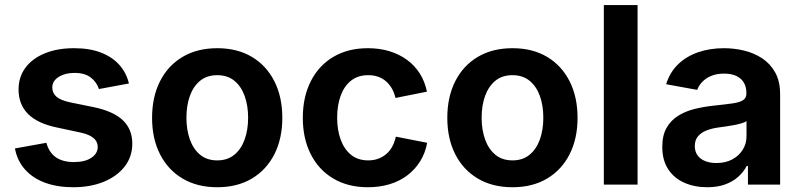

<svg xmlns="http://www.w3.org/2000/svg" viewBox="-20 -748 3246 778"><path d="M276.4 10.7Q212.4 10.7 162.6 -7.6Q112.8 -25.9 81.3 -61.3Q49.8 -96.7 40.5 -146.5L168 -169.4Q178.7 -129.9 206.5 -110.6Q234.4 -91.3 279.8 -91.3Q324.2 -91.3 350.1 -108.6Q376 -126 376 -152.3Q376 -174.8 358.4 -189.2Q340.8 -203.6 304.2 -211.4L210.4 -231.4Q132.3 -247.6 93.8 -286.1Q55.2 -324.7 55.2 -385.3Q55.2 -436.5 83.5 -474.1Q111.8 -511.7 162.4 -532.2Q212.9 -552.7 279.8 -552.7Q343.3 -552.7 389.2 -534.9Q435.1 -517.1 463.6 -485.1Q492.2 -453.1 502.4 -409.7L380.9 -387.2Q372.1 -415 347.9 -433.8Q323.7 -452.6 281.7 -452.6Q243.7 -452.6 217.8 -436.3Q191.9 -419.9 191.9 -393.6Q191.9 -371.1 208.7 -356.2Q225.6 -341.3 265.6 -333L361.3 -313.5Q439.9 -296.9 478 -260.5Q516.1 -224.1 516.1 -166Q516.1 -113.3 485.4 -73.5Q454.6 -33.7 400.6 -11.5Q346.7 10.7 276.4 10.7Z M860.4 10.7Q779.3 10.7 720 -24.4Q660.6 -59.6 628.4 -123Q596.2 -186.5 596.2 -270.5Q596.2 -355 628.4 -418.7Q660.6 -482.4 720 -517.6Q779.3 -552.7 860.4 -552.7Q941.4 -552.7 1000.5 -517.6Q1059.6 -482.4 1091.8 -418.7Q1124 -355 1124 -270.5Q1124 -186.5 1091.8 -123Q1059.6 -59.6 1000.5 -24.4Q941.4 10.7 860.4 10.7ZM860.4 -98.1Q901.9 -98.1 929.7 -121.1Q957.5 -144 971.4 -183.1Q985.4 -222.2 985.4 -271Q985.4 -319.8 971.4 -358.9Q957.5 -397.9 929.7 -420.7Q901.9 -443.4 860.4 -443.4Q818.4 -443.4 790.8 -420.7Q763.2 -397.9 749.3 -359.1Q735.4 -320.3 735.4 -271Q735.4 -222.2 749.3 -183.1Q763.2 -144 790.8 -121.1Q818.4 -98.1 860.4 -98.1Z M1470.7 10.7Q1390.1 10.7 1330.8 -24.4Q1271.5 -59.6 1239.3 -123Q1207 -186.5 1207 -270.5Q1207 -355 1239.3 -418.7Q1271.5 -482.4 1330.8 -517.6Q1390.1 -552.7 1470.7 -552.7Q1518.1 -552.7 1558.1 -540.5Q1598.1 -528.3 1629.4 -505.4Q1660.6 -482.4 1681.2 -450Q1701.7 -417.5 1710 -376.5L1582.5 -351.1Q1577.6 -372.6 1567.9 -389.4Q1558.1 -406.2 1544.2 -418.5Q1530.3 -430.7 1512.2 -437Q1494.1 -443.4 1472.2 -443.4Q1430.2 -443.4 1402.3 -421.1Q1374.5 -398.9 1360.4 -360.1Q1346.2 -321.3 1346.2 -271Q1346.2 -221.2 1360.4 -182.4Q1374.5 -143.6 1402.3 -120.8Q1430.2 -98.1 1472.2 -98.1Q1494.6 -98.1 1512.9 -105Q1531.2 -111.8 1545.7 -124.3Q1560.1 -136.7 1569.6 -154.5Q1579.1 -172.4 1584 -194.3L1710.9 -169.4Q1703.1 -127.4 1682.4 -94.2Q1661.6 -61 1630.4 -37.4Q1599.1 -13.7 1558.6 -1.5Q1518.1 10.7 1470.7 10.7Z M2056.6 10.7Q1975.6 10.7 1916.3 -24.4Q1856.9 -59.6 1824.7 -123Q1792.5 -186.5 1792.5 -270.5Q1792.5 -355 1824.7 -418.7Q1856.9 -482.4 1916.3 -517.6Q1975.6 -552.7 2056.6 -552.7Q2137.7 -552.7 2196.8 -517.6Q2255.9 -482.4 2288.1 -418.7Q2320.3 -355 2320.3 -270.5Q2320.3 -186.5 2288.1 -123Q2255.9 -59.6 2196.8 -24.4Q2137.7 10.7 2056.6 10.7ZM2056.6 -98.1Q2098.1 -98.1 2126 -121.1Q2153.8 -144 2167.7 -183.1Q2181.6 -222.2 2181.6 -271Q2181.6 -319.8 2167.7 -358.9Q2153.8 -397.9 2126 -420.7Q2098.1 -443.4 2056.6 -443.4Q2014.6 -443.4 1987.1 -420.7Q1959.5 -397.9 1945.6 -359.1Q1931.6 -320.3 1931.6 -271Q1931.6 -222.2 1945.6 -183.1Q1959.5 -144 1987.1 -121.1Q2014.6 -98.1 2056.6 -98.1Z M2563.5 -727.5V0H2426.8V-727.5Z M2845.7 10.7Q2793.9 10.7 2752.4 -7.8Q2710.9 -26.4 2687.3 -62.7Q2663.6 -99.1 2663.6 -152.8Q2663.6 -199.2 2680.7 -229.5Q2697.8 -259.8 2727.1 -278.3Q2756.3 -296.9 2793.5 -306.2Q2830.6 -315.4 2870.6 -319.8Q2918 -324.7 2947.3 -328.9Q2976.6 -333 2990.5 -341.8Q3004.4 -350.6 3004.4 -368.7V-371.1Q3004.4 -396 2993.9 -413.6Q2983.4 -431.2 2963.4 -440.4Q2943.4 -449.7 2913.6 -449.7Q2883.8 -449.7 2861.8 -440.4Q2839.8 -431.2 2825.7 -416.3Q2811.5 -401.4 2805.2 -383.8L2679.2 -406.7Q2694.3 -455.1 2727.5 -487.3Q2760.7 -519.5 2808.3 -536.1Q2856 -552.7 2913.6 -552.7Q2955.1 -552.7 2995.4 -543Q3035.6 -533.2 3068.6 -511.5Q3101.6 -489.7 3121.3 -454.1Q3141.1 -418.5 3141.1 -366.2V0H3010.7V-75.7H3005.9Q2993.2 -51.3 2971.4 -31.7Q2949.7 -12.2 2918.5 -0.7Q2887.2 10.7 2845.7 10.7ZM2882.8 -87.4Q2919.9 -87.4 2947.3 -102.1Q2974.6 -116.7 2989.7 -141.4Q3004.9 -166 3004.9 -195.3V-257.3Q2998.5 -252.4 2984.6 -248.3Q2970.7 -244.1 2953.6 -241Q2936.5 -237.8 2919.7 -235.4Q2902.8 -232.9 2890.6 -231.4Q2862.8 -227.5 2841.3 -218.8Q2819.8 -210 2807.6 -194.8Q2795.4 -179.7 2795.4 -155.8Q2795.4 -133.8 2806.6 -118.4Q2817.9 -103 2837.6 -95.2Q2857.4 -87.4 2882.8 -87.4Z"/></svg>

Font: Inter Cardless
Style: Bold
Weight: 700
Designer: Rasmus Andersson
Foundry: rsms
Version: Version 4.001;git-9221beed3